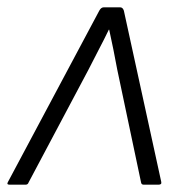

<svg xmlns="http://www.w3.org/2000/svg" viewBox="-38 -504 500 524"><path d="M-12 0Q-21 0 -16 -8L233 -475Q238 -484 245 -484H290Q297 -484 300 -475L402 -8Q404 0 395 0H354Q348 0 347 -6L282 -314Q277 -342 271.5 -368.5Q266 -395 260 -423H259Q246 -396 231.5 -368.5Q217 -341 203 -313L40 -6Q38 0 32 0Z"/></svg>

Font: Sofia Sans Light
Style: Italic
Weight: 300
Italic angle: -9°
Version: Version 4.100-B